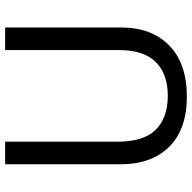

<svg xmlns="http://www.w3.org/2000/svg" viewBox="-20 -734 764 765"><g transform="rotate(-90 362.5 -352.0)"><path d="M635 -714V-252Q635 -130 563 -60Q491 10 360 10Q230 10 160 -60Q90 -130 90 -254V-714H180V-266Q180 -162 227.5 -114Q275 -66 363 -66Q450 -66 497.5 -114Q545 -162 545 -260V-714Z"/></g></svg>

Font: Go Noto Kurrent-Regular
Style: Regular
Weight: 400
Designer: Monotype Design Team
Foundry: Monotype Imaging Inc.
Version: Version 2.012; ttfautohint (v1.8.4.7-5d5b)